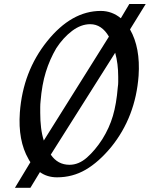

<svg xmlns="http://www.w3.org/2000/svg" viewBox="-20 -870 776 942"><path d="M617.9 -725.6Q669.2 -635.9 660 -498.5Q645.1 -296.4 525.6 -148.7Q464.1 -74.4 400 -37.2Q335.9 0 260 0Q211.3 0 175.9 -25.6L129.2 51.3H53.3L129.2 -74.4Q122.6 -83.6 119.5 -90.3Q67.7 -180.5 77.4 -317.9Q92.3 -519.5 211.3 -667.7Q330.8 -816.4 474.4 -816.4Q529.2 -816.4 572.8 -780.5L614.4 -850.3H694.9ZM177.4 -316.4Q177.4 -277.4 181.5 -243.6Q185.6 -209.7 194.9 -180.5L514.4 -690.3Q479 -751.3 422.6 -751.3Q377.4 -751.3 333.8 -718.5Q290.3 -685.6 256.4 -633.8Q224.1 -579 204.9 -516.9Q185.6 -454.9 179 -372.8Q177.4 -357.9 177.4 -343.6Q177.4 -329.2 177.4 -316.4ZM560 -493.3Q560 -557.9 545.1 -611.3L229.2 -111.3Q263.1 -61.5 321 -61.5Q366.2 -61.5 406.4 -96.9Q446.7 -132.3 482.1 -187.2Q516.4 -242.1 533.8 -301Q551.3 -360 557.9 -442.1Q560 -454.9 560 -467.7Q560 -480.5 560 -493.3Z"/></svg>

Font: MM Jasmine
Style: Regular
Weight: 400
Designer: Khon Soe Zaw Thu
Version: Version 1.00 July 11, 2016, initial release